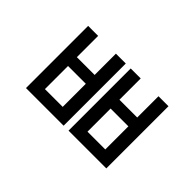

<svg xmlns="http://www.w3.org/2000/svg" viewBox="-63 -762 1046 1046"><g transform="rotate(45 460.0 -239.5)"><path d="M160 -479H237V-315H374V-479H450V0H160ZM237 -247V-69H374V-247ZM488 -479H565V-315H702V-479H779V0H488ZM565 -247V-69H702V-247Z"/></g></svg>

Font: ukorean25
Style: Book
Weight: 400
Designer: Jelle Bosma - Monotype Design Team
Foundry: Monotype Imaging Inc.
Version: Version 2.003